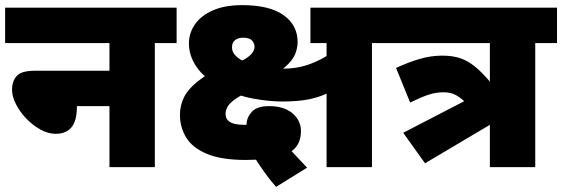

<svg xmlns="http://www.w3.org/2000/svg" viewBox="-20 -652 2193 749"><path d="M0 -622H669V-484H584V0H407V-238H280V-236Q280 -181 259 -155.5Q238 -130 197 -130Q168 -130 138 -146.5Q108 -163 83 -189Q58 -215 42.5 -245Q27 -275 27 -302Q27 -335 45 -355.5Q63 -376 116 -376H407V-484H0Z M1431 -484V0H1254V-361L1265 -292Q1230 -274 1187 -265Q1144 -256 1081 -256Q1030 -256 967 -267.5Q904 -279 848 -310L834 -317Q775 -349 746 -392Q717 -435 717 -483Q717 -523 740.5 -557Q764 -591 810.5 -611.5Q857 -632 925 -632Q1031 -632 1086 -593Q1141 -554 1141 -488Q1141 -465 1131.5 -441Q1122 -417 1092.5 -391Q1063 -365 1003 -337L965 -301Q921 -282 898.5 -266Q876 -250 868 -236Q860 -222 860 -208Q860 -192 869 -182.5Q878 -173 895 -169Q912 -165 934 -165Q949 -165 958.5 -166.5Q968 -168 979 -170L1098 -85Q1114 -66 1135 -43.5Q1156 -21 1178 2L1057 77Q1032 49 1011 19Q990 -11 974 -36L949 -124Q945 -132 943.5 -143Q942 -154 942 -167Q942 -193 962 -215.5Q982 -238 1029 -238Q1088 -238 1121 -210Q1154 -182 1154 -141Q1154 -101 1133.5 -77Q1113 -53 1071 -40L1016 -34Q998 -30 975.5 -29Q953 -28 939 -28Q843 -28 786.5 -52Q730 -76 706 -116Q682 -156 682 -203Q682 -241 698 -273Q714 -305 752.5 -335.5Q791 -366 857 -398L889 -402Q923 -413 941 -425Q959 -437 966 -448.5Q973 -460 973 -469Q973 -483 963 -494Q953 -505 928 -505Q909 -505 897 -495.5Q885 -486 885 -467Q885 -449 899.5 -434.5Q914 -420 935 -411Q956 -402 974 -397L1001 -390Q1019 -386 1040.5 -385Q1062 -384 1081 -384Q1140 -384 1187.5 -401.5Q1235 -419 1272 -445L1254 -396V-484H1191V-622H1516V-484Z M2068 -484V0H1891V-484H1501V-622H2153V-484ZM1638 -15 1553 -134 1860 -293 1977 -216ZM1525 -387Q1575 -410 1618.5 -422.5Q1662 -435 1706 -435Q1749 -435 1781 -423Q1813 -411 1845 -382Q1877 -353 1917 -302V-267L1811 -238Q1795 -254 1782.5 -264.5Q1770 -275 1758.5 -281Q1747 -287 1735.5 -289.5Q1724 -292 1710 -292Q1680 -292 1651.5 -282.5Q1623 -273 1580 -252Z"/></svg>

Font: Noto Sans Devanagari Black
Style: Regular
Weight: 900
Version: Version 2.003